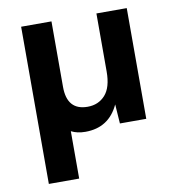

<svg xmlns="http://www.w3.org/2000/svg" viewBox="-80 -572 782 854"><g transform="rotate(-10 311.0 -145.0)"><path d="M412 -500H549V0H430L424 -87Q379 10 273 10Q236 10 209 -4V210H72V-500H209V-204Q209 -98 302 -98Q351 -98 381.5 -132Q412 -166 412 -238Z"/></g></svg>

Font: Elaine Sans SemiBold
Style: Regular
Weight: 600
Designer: Wei Huang
Foundry: Wei Huang
Version: Version 2.001;December 24, 2019;FontCreator 12.0.0.2547 64-b